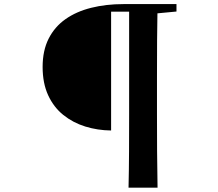

<svg xmlns="http://www.w3.org/2000/svg" viewBox="-20 -763 1040 914"><path d="M508.9 -141.8Q444.5 -142.5 385.8 -160.7Q327.1 -179 281.3 -215.8Q235.5 -252.6 209.2 -309.7Q182.9 -366.8 182.9 -444.3Q182.9 -522.5 211.6 -579.1Q240.3 -635.7 292 -672Q343.8 -708.4 414.3 -725.9Q484.9 -743.5 567.5 -743.5H662.5V-707.3H508.9ZM591.9 130.4Q593.9 45.2 594.3 -42.2Q594.7 -129.6 594.7 -218.2V-743.5H730Q728.3 -658.3 727.8 -570.4Q727.3 -482.5 727.3 -393.5V-219.2Q727.3 -132.1 727.8 -44.1Q728.3 43.8 730 130.4ZM660.4 -694.3V-743.5H820.1V-708.1L674.5 -694.3Z"/></svg>

Font: Noto Serif JP
Style: Regular
Weight: 200
Designer: Ryoko NISHIZUKA 西塚涼子 (kana & ideographs); Frank Grießhammer (Latin, Greek & Cyrillic); Wenlong ZHANG 张文龙 (bopomofo); San
Foundry: Adobe
Version: Version 2.001;hotconv 1.1.0;makeotfexe 2.6.0